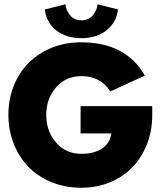

<svg xmlns="http://www.w3.org/2000/svg" viewBox="-20 -871 780 903"><path d="M535 -826.5Q528 -766 481.5 -728.8Q435 -691.5 363 -691.5Q291.5 -691.5 244.8 -728Q198 -764.5 191 -826.5L288 -851Q290.5 -822 309.8 -798.8Q329 -775.5 363 -775.5Q397 -775.5 416.5 -798.8Q436 -822 439 -851ZM359 -372H696V-329Q696 -257.5 672 -195Q648 -132.5 605 -86.8Q562 -41 499.2 -14.5Q436.5 12 362.5 12Q286.5 12 221.8 -14.5Q157 -41 113 -87Q69 -133 44.2 -196Q19.5 -259 19.5 -330.5Q19.5 -426 61.5 -503.5Q103.5 -581 182.2 -626.5Q261 -672 362.5 -672Q571.5 -672 661.5 -515.5L499 -441Q453.5 -513 362.5 -513Q290 -513 243.8 -460Q197.5 -407 197.5 -330.5Q197.5 -253.5 243.8 -200.5Q290 -147.5 362.5 -147.5Q424 -147.5 461.2 -173.2Q498.5 -199 503.5 -243.5H359Z"/></svg>

Font: League Spartan ExtraBold
Style: Regular
Weight: 800
Foundry: The League of Moveable Type
Version: Version 2.002